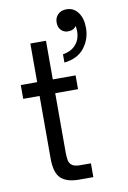

<svg xmlns="http://www.w3.org/2000/svg" viewBox="-98 -969 687 1028"><g transform="rotate(-10 245.0 -455.0)"><path d="M247 0Q180 0 148 -30Q116 -60 116 -139V-478H27V-553H116V-763H201V-553H325V-478H201V-156Q201 -127 205 -110.5Q209 -94 223 -84.5Q237 -75 267 -75H324V0ZM278 -676Q324 -683 349 -712Q374 -741 374 -784Q374 -799 371 -814Q358 -792 326 -792Q304 -792 289 -807.5Q274 -823 274 -849Q274 -876 291.5 -893Q309 -910 338 -910Q377 -910 400.5 -878Q424 -846 424 -794Q424 -733 387.5 -686Q351 -639 278 -631Z"/></g></svg>

Font: Open Sauce One
Style: Regular
Weight: 400
Designer: Alfredo Marco Pradil
Foundry: Creative Sauce Fz LLC
Version: Version 1.477